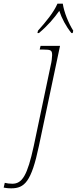

<svg xmlns="http://www.w3.org/2000/svg" viewBox="-155 -786 419 1046"><path d="M52 -619 49 -606H57C105 -646 139 -686 168 -727C181 -687 204 -643 234 -606H241L244 -619C217 -662 194 -720 187 -766H158C138 -719 95 -667 52 -619ZM-94 240C-21 240 16 204 57 9L172 -536H66L61 -516H81C123 -516 129 -512 129 -485C129 -474 126 -448 121 -429L29 9C-6 170 -34 215 -88 215C-103 215 -118 213 -129 210L-135 236C-130 237 -115 240 -94 240Z"/></svg>

Font: Noto Serif Condensed Thin
Style: Italic
Weight: 100
Width: 3
Italic angle: -12°
Designer: Monotype Design Team
Foundry: Monotype Imaging Inc.
Version: Version 2.013